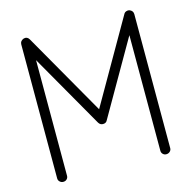

<svg xmlns="http://www.w3.org/2000/svg" viewBox="-107 -822 936 940"><g transform="rotate(-15 361.5 -351.5)"><path d="M100 13Q90 13 82.5 6Q75 -1 75 -11V-690Q75 -708 94 -715Q112 -720 122 -703L361 -285L601 -703Q605 -711 613.5 -714Q622 -717 629 -715Q648 -708 648 -690V-11Q648 -1 640.5 6Q633 13 622 13Q612 13 605 6Q598 -1 598 -11V-597L383 -223Q377 -210 361 -210Q347 -210 339 -223L125 -597V-11Q125 -1 118 6Q111 13 100 13Z"/></g></svg>

Font: Kurewa Gothic CJK TC Regular
Style: Regular
Weight: 400
Designer: Max Yao
Foundry: Max-Everyday
Version: Version 1.071; ttfautohint (v1.8.3)